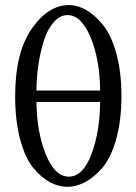

<svg xmlns="http://www.w3.org/2000/svg" viewBox="-20 -718 531 748"><path d="M370.1 -365.2Q369.1 -485.4 333 -572.3Q296.9 -659.2 243.2 -659.2Q213.4 -659.2 189.2 -631.6Q165 -604 151.1 -560.1Q137.2 -516.1 129.6 -466.1Q122.1 -416 122.1 -365.2ZM370.1 -320.8H122.1Q123 -205.6 158 -117.7Q192.9 -29.8 248 -29.8Q303.2 -29.8 336.2 -117.2Q369.1 -204.6 370.1 -320.8ZM39.1 -344.2Q39.1 -512.2 103 -605.2Q167 -698.2 249 -698.2Q282.2 -698.2 315.7 -679.2Q349.1 -660.2 381.1 -621.1Q413.1 -582 433.1 -510Q453.1 -438 453.1 -344.2Q453.1 -247.1 432.1 -174.1Q411.1 -101.1 377.7 -63Q344.2 -24.9 310.1 -7.6Q275.9 9.8 243.2 9.8Q208 9.8 174.6 -8.1Q141.1 -25.9 109.6 -64Q78.1 -102.1 58.6 -174.6Q39.1 -247.1 39.1 -344.2Z"/></svg>

Font: Biolilbert
Style: Regular
Weight: 400
Designer: Philipp H. Poll
Foundry: Philipp H. Poll
Version: Version 1.1.0